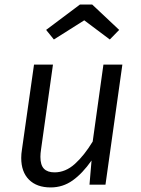

<svg xmlns="http://www.w3.org/2000/svg" viewBox="-20 -809 616 841"><path d="M73 -117Q73 -135 76 -153L129 -526H212L160 -156Q157 -137 157 -122Q157 -86 172.5 -70Q188 -54 219 -54Q267 -54 308 -91Q349 -128 386 -189L433 -526H516L442 0H372L381 -106Q341 -49 298 -18.5Q255 12 202 12Q141 12 107 -22Q73 -56 73 -117ZM216 -636 182 -678 330 -789H384L502 -678L461 -636L349 -720Z"/></svg>

Font: Fira Sans TEST Book
Style: Italic
Weight: 350
Italic angle: -8°
Designer: Carrois Corporate & Edenspiekermann AG
Foundry: Carrois Corporate GbR & Edenspiekermann AG
Version: Version 4.201